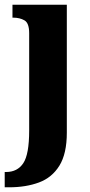

<svg xmlns="http://www.w3.org/2000/svg" viewBox="-39 -556 383 816"><path d="M-19 240V175H-13Q35 175 60 137.5Q85 100 85 -2V-415Q85 -458 65 -469.5Q45 -481 17 -481H14V-536H245V8Q245 97 213.5 148Q182 199 126.5 219.5Q71 240 0 240Z"/></svg>

Font: Noto Serif Armenian Condensed ExtraBold
Style: Regular
Weight: 800
Width: 3
Designer: Monotype Design Team
Foundry: Monotype Imaging Inc.
Version: Version 2.008; ttfautohint (v1.8.4.7-5d5b)